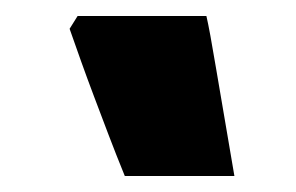

<svg xmlns="http://www.w3.org/2000/svg" viewBox="-20 -834 370 240"><path d="M77 -814H238Q242 -797 250 -749Q258 -701 273 -614H136Q125 -641 115.5 -666Q106 -691 97.5 -713.5Q89 -736 81.5 -757Q74 -778 67 -798Z"/></svg>

Font: Noto Sans Armenian Black
Style: Regular
Weight: 900
Version: Version 2.007